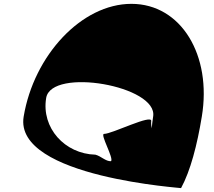

<svg xmlns="http://www.w3.org/2000/svg" viewBox="-20 -1049 1112 998"><path d="M220 -540C247 -700 803 -603 776 -443C761 -350 767 -266 777 -222C819 -222 759 -379 766 -419C773 -459 563 -353 521 -353C498 -353 573 -226 557 -211C529 -210 506 -237 476 -245C317 -249 194 -384 220 -540ZM103 -443C50 -125 952 -71 921 -71C970 -161 1005 -296 1029 -443C1082 -761 922 -1029 663 -1029C404 -1029 156 -761 103 -443Z"/></svg>

Font: PlasticEraser
Style: It
Weight: 400
Foundry: Cannot Into Space Fonts
Version: Version 0.43